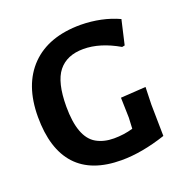

<svg xmlns="http://www.w3.org/2000/svg" viewBox="-92 -540 603 630"><g transform="rotate(-20 209.0 -225.0)"><path d="M357.9 -342.1Q293.5 -379.4 235.5 -379.4Q177.6 -379.4 148.1 -342.5Q118.7 -305.6 118.7 -220.6Q118.7 -113.1 169.2 -84.1Q195.3 -69.2 230.4 -69.2Q265.4 -69.2 297.2 -78.5L299.1 -116.8L297.2 -186.9L385 -192.5L383.2 -131.8L385 -21.5Q300.9 6.5 229.9 6.5Q125.2 6.5 72.4 -50.9Q19.6 -108.4 19.6 -220.6Q19.6 -332.7 80.8 -394.9Q142.1 -457 254.2 -457Q328 -456.1 386.9 -429L367.3 -343.9Z"/></g></svg>

Font: Gurajada
Style: Regular
Weight: 400
Designer: Purushoth Kumar Guthula
Foundry: SiliconAndhra, USA.
Version: Version 1.0.3; ttfautohint (v1.2.42-39fb)